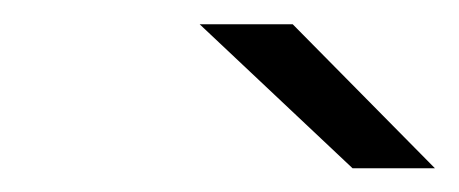

<svg xmlns="http://www.w3.org/2000/svg" viewBox="-20 -758 387 162"><path d="M347 -616H277.5L148.5 -737.5H227Z"/></svg>

Font: Epilogue
Style: Italic
Weight: 400
Italic angle: -12°
Designer: Tyler Finck
Foundry: Etcetera Type Co
Version: Version 2.112